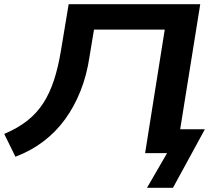

<svg xmlns="http://www.w3.org/2000/svg" viewBox="-28 -725 1024 909"><path d="M668 164 763 0H659L752 -585H417L396 -458Q383 -369 353 -294Q323 -219 279.5 -159.5Q236 -100 177.5 -55.5Q119 -11 45 17L-8 -91Q56 -118 101 -153.5Q146 -189 176.5 -236Q207 -283 227.5 -345.5Q248 -408 261 -488L297 -705H920L825 -113H942L791 164Z"/></svg>

Font: Nunito Sans 10pt Expanded
Style: Bold Italic
Weight: 700
Width: 7
Italic angle: -9°
Designer: Vernon Adams
Foundry: Vernon Adams
Version: Version 3.101;gftools[0.9.27]